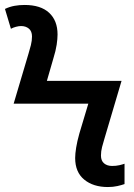

<svg xmlns="http://www.w3.org/2000/svg" viewBox="-25 -744 542 774"><path d="M410 10Q351 10 314.5 -20Q278 -50 278 -107Q278 -124 282 -149Q286 -174 295 -206L331 -326H30L90 -528Q95 -544 99.5 -562Q104 -580 104 -597Q104 -618 91.5 -628.5Q79 -639 60 -639Q51 -639 39.5 -636Q28 -633 19 -628L-5 -708Q14 -717 33.5 -720.5Q53 -724 74 -724Q139 -724 173 -692.5Q207 -661 207 -605Q207 -588 203.5 -564Q200 -540 190 -508L164 -418H465L396 -185Q391 -169 386.5 -151.5Q382 -134 382 -117Q382 -96 394.5 -85.5Q407 -75 427 -75Q443 -75 456 -78Q469 -81 477 -84V-2Q466 2 448.5 6Q431 10 410 10Z"/></svg>

Font: Noto Sans Medium
Style: Regular
Weight: 500
Designer: Monotype Design Team
Foundry: Monotype Imaging Inc.
Version: Version 2.007